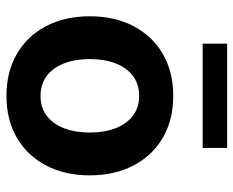

<svg xmlns="http://www.w3.org/2000/svg" viewBox="-88 -668 768 633"><g transform="rotate(90 296.5 -352.0)"><path d="M296.4 11.2Q217.3 11.2 158.2 -23.2Q99.1 -57.6 66.7 -119.4Q34.2 -181.2 34.2 -263.2Q34.2 -345.7 66.7 -407.7Q99.1 -469.7 158.2 -504.2Q217.3 -538.6 296.4 -538.6Q376 -538.6 434.8 -504.2Q493.7 -469.7 526.1 -407.7Q558.6 -345.7 558.6 -263.2Q558.6 -181.2 526.1 -119.4Q493.7 -57.6 434.8 -23.2Q376 11.2 296.4 11.2ZM296.4 -101.1Q335 -101.1 361.8 -121.3Q388.7 -141.6 403.1 -178.2Q417.5 -214.8 417.5 -263.2Q417.5 -312.5 403.1 -348.9Q388.7 -385.3 361.8 -405.8Q335 -426.3 296.4 -426.3Q258.3 -426.3 231.2 -406Q204.1 -385.7 189.7 -349.1Q175.3 -312.5 175.3 -263.2Q175.3 -214.8 189.7 -178.2Q204.1 -141.6 231.2 -121.3Q258.3 -101.1 296.4 -101.1ZM468.3 -716.3V-635.7H124.5V-716.3Z"/></g></svg>

Font: Inter Cardless Tabular Bold
Style: Bold
Weight: 700
Designer: Rasmus Andersson
Foundry: rsms
Version: Version 4.000;git-4fc901f